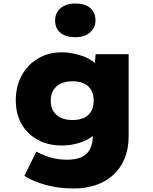

<svg xmlns="http://www.w3.org/2000/svg" viewBox="-20 -844 869 1094"><path d="M400 230Q314 230 240 209.5Q166 189 119 158L187 20Q210 32 236 42.5Q262 53 293.5 59.5Q325 66 364 66Q412 66 444 51.5Q476 37 492.5 6Q509 -25 509 -71V-135L554 -131Q545 -98 513 -72Q481 -46 433.5 -30.5Q386 -15 331 -15Q254 -15 195.5 -47Q137 -79 103.5 -136.5Q70 -194 70 -272Q70 -353 104 -414.5Q138 -476 197 -511Q256 -546 334 -546Q361 -546 390.5 -540.5Q420 -535 448 -525.5Q476 -516 499 -501Q522 -486 537 -467.5Q552 -449 555 -426L514 -417L525 -535H713V-68Q713 5 689.5 60.5Q666 116 624 154Q582 192 524.5 211Q467 230 400 230ZM394 -160Q432 -160 459 -173Q486 -186 500 -210.5Q514 -235 514 -270Q514 -305 500 -330Q486 -355 459 -368Q432 -381 394 -381Q354 -381 326.5 -368Q299 -355 284 -330Q269 -305 269 -270Q269 -235 284 -210.5Q299 -186 326.5 -173Q354 -160 394 -160ZM409 -632Q355 -632 324.5 -657Q294 -682 294 -728Q294 -770 325 -797Q356 -824 409 -824Q463 -824 493.5 -799Q524 -774 524 -728Q524 -686 493 -659Q462 -632 409 -632Z"/></svg>

Font: Lexend Exa Black
Style: Regular
Weight: 900
Designer: Bonnie Shaver-Troup, Thomas Jockin
Foundry: Lexend
Version: Version 1.007